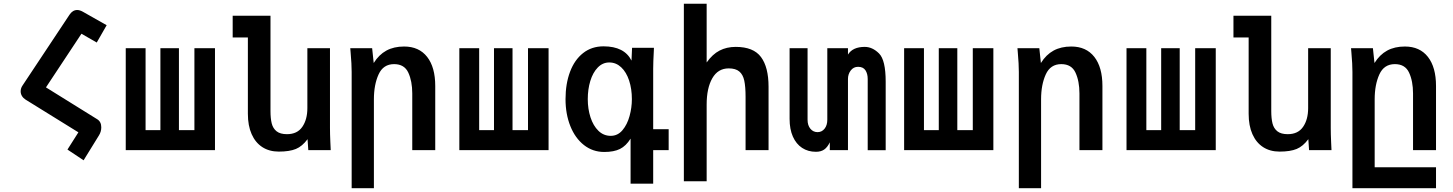

<svg xmlns="http://www.w3.org/2000/svg" viewBox="-20 -810 7840 1036"><path d="M403 -96 118 -272.5Q105 -281 98.2 -292.5Q91.5 -304 91.5 -317Q91.5 -334 101.5 -348.5L355 -730.5Q372 -756 396.5 -756Q410 -756 426.5 -747L555.5 -674L502 -580.5L419.5 -628L228 -338.5L504 -167Q526.5 -153.5 526.5 -123Q526.5 -99.5 514 -79.5L431 55L344 -3Z M1140 0H658.5V-550H765.5V-108H845.5V-550H945.5V-108H1029V-550H1140Z M1317.5 -196V-608H1235.5V-725H1439.5V-211Q1439.5 -171 1446.2 -144Q1453 -117 1472.5 -101.5Q1492 -86 1528.5 -86Q1584 -86 1611.2 -125.5Q1638.5 -165 1638.5 -227V-550H1760.5V-119Q1760.5 -87.5 1762.5 -43.5Q1763.5 -28.5 1764.5 0H1643.5L1639.5 -59Q1611 -20.5 1576.5 -6.2Q1542 8 1484.5 8Q1433 8 1395.5 -16.2Q1358 -40.5 1337.8 -86.2Q1317.5 -132 1317.5 -196Z M1872 -525.5 1870 -550H1988L1996.5 -470Q2024.5 -515 2064.8 -537Q2105 -559 2160.5 -559Q2241 -559 2284.8 -503Q2328.5 -447 2328.5 -346V0H2204.5V-306Q2204.5 -372 2183.2 -418Q2162 -464 2106.5 -464Q2048 -464 2022.8 -408.5Q1997.5 -353 1997.5 -274V205.5H1877.5V-422Q1877.5 -464 1872 -525.5Z M2940 0H2458.5V-550H2565.5V-108H2645.5V-550H2745.5V-108H2829V-550H2940Z M3240.5 10Q3178.5 10 3131 -27.2Q3083.5 -64.5 3057.5 -129.5Q3031.5 -194.5 3031.5 -275Q3031.5 -358 3055.8 -422.5Q3080 -487 3126.2 -523.5Q3172.5 -560 3236.5 -560Q3349 -560 3387.5 -483L3390.5 -552H3508.5L3508 -537.5Q3504.5 -474.5 3504.5 -439V-113H3588V0H3504.5V181H3382.5V-62Q3358 -22.5 3325.2 -6.2Q3292.5 10 3240.5 10ZM3389.5 -275Q3389.5 -330.5 3374.5 -375.8Q3359.5 -421 3331.8 -447Q3304 -473 3267.5 -473Q3232 -473 3205.5 -445.8Q3179 -418.5 3165.2 -373.2Q3151.5 -328 3151.5 -275Q3151.5 -222.5 3166.2 -177Q3181 -131.5 3209 -104.2Q3237 -77 3275.5 -77Q3313 -77 3338.8 -107.5Q3364.5 -138 3377 -183.8Q3389.5 -229.5 3389.5 -275Z M3670 -790H3793V-473Q3824.5 -517.5 3862.8 -537.2Q3901 -557 3950 -557Q4045.5 -557 4086.2 -502.2Q4127 -447.5 4127 -342V0H4003V-287Q4003 -342 3996 -374.8Q3989 -407.5 3969.2 -424.2Q3949.5 -441 3912 -441Q3854 -441 3823.5 -387.8Q3793 -334.5 3793 -246V168H3670Z M4240.5 -168.5V-550H4337.5V-163.5Q4337.5 -133.5 4352.8 -115.2Q4368 -97 4391.5 -97Q4414.5 -97 4429.2 -115.5Q4444 -134 4444 -164V-550H4555.5V-515.5Q4581 -557 4646 -557Q4687.5 -557 4723.2 -521.5Q4759 -486 4759 -369V0.5H4662V-384Q4662 -412 4649.8 -430.8Q4637.5 -449.5 4610 -449.5Q4585.5 -449.5 4570.5 -429.8Q4555.5 -410 4555.5 -384V0H4457.5V-42Q4444.5 -15 4427 -3Q4409.5 9 4382.5 9Q4340 9 4308 -12Q4276 -33 4258.2 -73Q4240.5 -113 4240.5 -168.5Z M5340 0H4858.5V-550H4965.5V-108H5045.5V-550H5145.5V-108H5229V-550H5340Z M5472 -525.5 5470 -550H5588L5596.5 -470Q5624.5 -515 5664.8 -537Q5705 -559 5760.5 -559Q5841 -559 5884.8 -503Q5928.5 -447 5928.5 -346V0H5804.5V-306Q5804.5 -372 5783.2 -418Q5762 -464 5706.5 -464Q5648 -464 5622.8 -408.5Q5597.5 -353 5597.5 -274V205.5H5477.5V-422Q5477.5 -464 5472 -525.5Z M6540 0H6058.5V-550H6165.5V-108H6245.5V-550H6345.5V-108H6429V-550H6540Z M6717.5 -196V-608H6635.5V-725H6839.5V-211Q6839.5 -171 6846.2 -144Q6853 -117 6872.5 -101.5Q6892 -86 6928.5 -86Q6984 -86 7011.2 -125.5Q7038.5 -165 7038.5 -227V-550H7160.5V-119Q7160.5 -87.5 7162.5 -43.5Q7163.5 -28.5 7164.5 0H7043.5L7039.5 -59Q7011 -20.5 6976.5 -6.2Q6942 8 6884.5 8Q6833 8 6795.5 -16.2Q6758 -40.5 6737.8 -86.2Q6717.5 -132 6717.5 -196Z M7272 -525.5 7270 -550H7388L7396.5 -470Q7424.5 -515 7464.8 -537Q7505 -559 7560.5 -559Q7641 -559 7684.8 -503Q7728.5 -447 7728.5 -346V0H7604.5V-306Q7604.5 -372 7583.2 -418Q7562 -464 7506.5 -464Q7448 -464 7422.8 -408.5Q7397.5 -353 7397.5 -274V92.5H7728.5V205.5H7277.5V-422Q7277.5 -464 7272 -525.5Z"/></svg>

Font: JuliaMono
Style: Bold
Weight: 700
Monospace: yes
Designer: cormullion
Foundry: corm
Version: Version 0.055; ttfautohint (v1.8.4)